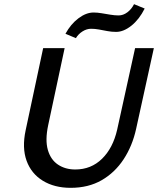

<svg xmlns="http://www.w3.org/2000/svg" viewBox="-20 -889 758 921"><path d="M319 12Q241 12 185.5 -22Q130 -56 107.5 -118Q85 -180 103 -264L187 -658H290L211 -288Q196 -217 209.5 -170Q223 -123 258 -99.5Q293 -76 341 -76Q417 -76 469.5 -127.5Q522 -179 542 -267L628 -658H718L633 -271Q615 -189 573 -125Q531 -61 467.5 -24.5Q404 12 319 12ZM344 -706 294 -727Q319 -773 356 -801Q393 -829 429 -829Q447 -829 467.5 -825.5Q488 -822 509.5 -818.5Q531 -815 549 -815Q571 -815 591 -830Q611 -845 623 -869L674 -848Q648 -796 610.5 -766Q573 -736 537 -736Q515 -736 494.5 -740Q474 -744 454.5 -747.5Q435 -751 417 -751Q396 -751 376 -738.5Q356 -726 344 -706Z"/></svg>

Font: Ysabeau SemiBold
Style: Italic
Weight: 600
Italic angle: -12°
Designer: Christian Thalmann (Catharsis Fonts)
Version: Version 2.002